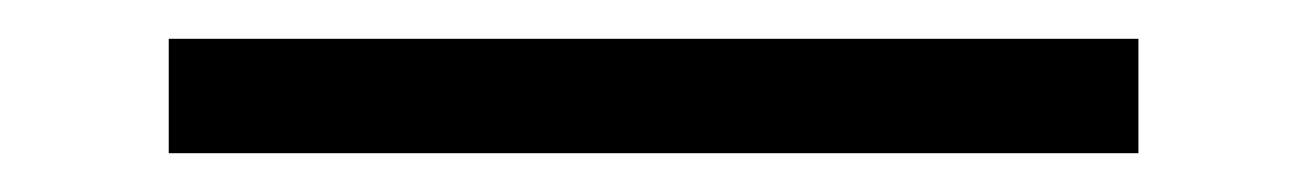

<svg xmlns="http://www.w3.org/2000/svg" viewBox="-20 80 674 99"><path d="M567 159H67V100H567Z"/></svg>

Font: Rufina
Style: Regular
Weight: 400
Designer: Martin Sommaruga
Foundry: Martin Sommaruga
Version: Version 1.001